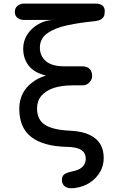

<svg xmlns="http://www.w3.org/2000/svg" viewBox="-20 -801 638 1055"><path d="M389.6 232.4Q380.9 233.4 373 233.4Q349.6 233.4 336.9 223.6Q320.3 211.9 320.3 186.5Q320.3 164.1 335.9 155.3Q350.6 146.5 373 141.6Q412.1 134.8 431.6 117.2Q451.2 99.6 451.2 72.3Q451.2 39.1 426.8 23.4Q403.3 6.8 345.7 5.9Q218.8 2.9 152.3 -47.9Q85.9 -98.6 85.9 -204.1Q85.9 -248 103.5 -284.2Q121.1 -320.3 154.3 -345.7Q186.5 -372.1 232.4 -385.7Q166 -402.3 136.7 -441.4Q107.4 -480.5 107.4 -534.2Q107.4 -575.2 129.9 -611.3Q153.3 -648.4 194.3 -669.9Q236.3 -693.4 290 -691.4Q230.5 -691.4 111.3 -691.4Q91.8 -691.4 77.1 -702.1Q61.5 -712.9 61.5 -736.3Q61.5 -757.8 77.1 -769.5Q91.8 -781.2 111.3 -781.2Q242.2 -781.2 505.9 -781.2Q528.3 -781.2 542 -771.5Q555.7 -760.7 555.7 -739.3Q555.7 -731.4 553.7 -718.8Q550.8 -707 539.1 -697.3Q528.3 -688.5 501 -684.6Q418.9 -676.8 349.6 -662.1Q281.2 -647.5 240.2 -618.2Q199.2 -589.8 199.2 -539.1Q199.2 -493.2 232.4 -464.8Q265.6 -436.5 333 -436.5Q366.2 -436.5 433.6 -436.5Q457 -436.5 471.7 -422.9Q486.3 -408.2 486.3 -384.8Q486.3 -363.3 470.7 -347.7Q456.1 -332 433.6 -332Q416 -332 379.9 -332Q321.3 -332 277.3 -318.4Q233.4 -303.7 209 -276.4Q184.6 -249 183.6 -209Q182.6 -144.5 225.6 -116.2Q267.6 -87.9 361.3 -83Q433.6 -80.1 474.6 -58.6Q515.6 -38.1 533.2 -5.9Q549.8 26.4 549.8 64.5Q550.8 105.5 531.2 141.6Q510.7 177.7 474.6 202.1Q439.5 225.6 389.6 232.4Z"/></svg>

Font: Abed
Style: Bold
Weight: 700
Designer: Johan Aakerlund
Version: Version 3.105